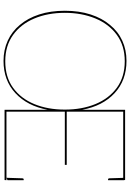

<svg xmlns="http://www.w3.org/2000/svg" viewBox="160 -908 754 1115"><g transform="rotate(90 537.5 -351.0)"><path d="M334 6Q270 6 216.5 -18.5Q163 -43 125 -89Q86 -135 64.5 -201Q43 -267 43 -350Q43 -433 64.5 -499.5Q86 -566 125 -612Q163 -659 216.5 -683.5Q270 -708 334 -708Q447 -708 521.5 -639Q596 -570 618 -451V-700H1026V-689H629V-361H938V-350H629V-11H1027L1026 0H618V-250Q596 -132 521.5 -63Q447 6 334 6ZM336 -4Q428 -4 490.5 -49.5Q553 -95 585 -173Q617 -251 617 -350Q617 -450 584.5 -528.5Q552 -607 489.5 -652.5Q427 -698 336 -698Q246 -698 183 -652Q120 -606 87.5 -527Q55 -448 55 -350Q55 -251 88 -172.5Q121 -94 184 -49Q247 -4 336 -4ZM1013 -11 1016 -104Q1016 -106 1017.5 -108.5Q1019 -111 1021 -111H1027V-17ZM1013 -701 1027 -695V-601H1021Q1019 -601 1017.5 -603.5Q1016 -606 1016 -608Z"/></g></svg>

Font: Aleo Thin
Style: Regular
Weight: 250
Designer: Alessio Laiso
Foundry: Alessio Laiso
Version: Version 2.001;gftools[0.9.29]